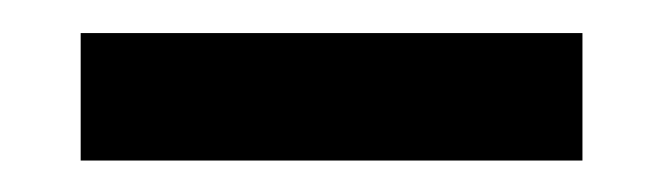

<svg xmlns="http://www.w3.org/2000/svg" viewBox="-20 -436 411 119"><path d="M30 -336.5V-415.5H341V-336.5Z"/></svg>

Font: Big Shoulders Stencil Text Medium
Style: Regular
Weight: 500
Designer: Patric King
Foundry: XO Type Co
Version: Version 1.000